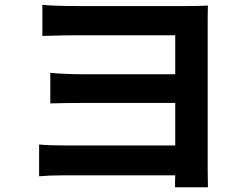

<svg xmlns="http://www.w3.org/2000/svg" viewBox="-20 -746 1040 803"><path d="M848.6 -641.6V-38.1Q848.6 -27.3 849.1 0Q849.6 27.3 849.6 37.1H711.9Q711.9 5.9 712.9 -12.7H246.1Q186.5 -12.7 143.6 -8.8V-141.6Q182.6 -137.7 247.1 -137.7H712.9V-315.4H322.3Q247.1 -315.4 190.4 -313.5V-441.4Q256.8 -435.5 322.3 -435.5H712.9V-598.6H307.6Q251 -598.6 157.2 -595.7V-725.6Q212.9 -720.7 307.6 -720.7H762.7Q810.5 -720.7 849.6 -722.7Q848.6 -707 848.6 -641.6Z"/></svg>

Font: Gen Shin Gothic Bold
Style: Bold
Weight: 700
Designer: [Source Han Sans]
Ryoko NISHIZUKA  (kana & ideographs); Paul D. Hunt (Latin, Greek & Cyrillic); Wenlong ZHANG  (bopomofo
Version: Version 1.002.20150607